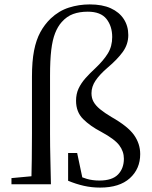

<svg xmlns="http://www.w3.org/2000/svg" viewBox="-20 -836 691 871"><path d="M32 0V-28L150 -39H168V0ZM122 0Q125 -114 125 -229V-488Q125 -558 134.5 -606.5Q144 -655 163 -690Q182 -725 210 -752Q247 -787 292.5 -801.5Q338 -816 387 -816Q444 -816 482.5 -798.5Q521 -781 541.5 -749.5Q562 -718 562 -677Q562 -635 537 -600.5Q512 -566 468 -529Q432 -498 413.5 -470.5Q395 -443 395 -413Q395 -391 404.5 -374Q414 -357 434 -340.5Q454 -324 486 -305Q560 -263 588 -223.5Q616 -184 616 -137Q616 -70 569 -27.5Q522 15 434 15Q396 15 360.5 7Q325 -1 289 -16V-142H330L357 -14L318 -46Q348 -32 374 -24.5Q400 -17 431 -17Q489 -17 515.5 -44.5Q542 -72 542 -116Q542 -149 521 -177Q500 -205 439 -238Q389 -264 357 -296Q325 -328 325 -379Q325 -410 336.5 -434.5Q348 -459 368 -481.5Q388 -504 413 -527Q450 -562 469.5 -594Q489 -626 489 -668Q489 -717 463 -750Q437 -783 378 -783Q341 -783 312 -772.5Q283 -762 260 -736Q242 -716 230 -685.5Q218 -655 212.5 -609Q207 -563 207 -493V-229Q207 -172 208.5 -114.5Q210 -57 211 0Z"/></svg>

Font: Noto Serif SC ExtraLight
Style: Regular
Weight: 400
Version: Version 2.002-H1;hotconv 1.1.0;makeotfexe 2.6.0